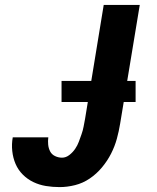

<svg xmlns="http://www.w3.org/2000/svg" viewBox="-20 -755 640 783"><path d="M223 8Q194 8 167 3.5Q140 -1 116 -12.5Q92 -24 73 -43Q54 -62 43.5 -86.5Q33 -111 30 -139Q27 -167 32 -195H177Q175 -180 176.5 -165Q178 -150 184.5 -137.5Q191 -125 204.5 -118.5Q218 -112 233 -112Q249 -112 263 -123Q277 -134 286.5 -148Q296 -162 301.5 -177Q307 -192 312.5 -207.5Q318 -223 321 -239Q324 -255 327 -271L403 -735H550L470 -251Q465 -220 456.5 -189Q448 -158 433 -128.5Q418 -99 396 -72.5Q374 -46 346 -27Q318 -8 286 0Q254 8 223 8ZM533 -339H231V-425H533Z"/></svg>

Font: Iosevka Aile Heavy Oblique
Style: Regular
Weight: 900
Italic angle: -9°
Designer: Belleve Invis
Foundry: Belleve Invis
Version: Version 31.1.0; ttfautohint (v1.8.4)